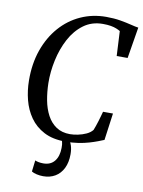

<svg xmlns="http://www.w3.org/2000/svg" viewBox="-104 -822 837 1123"><g transform="rotate(10 315.0 -261.0)"><path d="M324.5 8.5Q249.5 8.5 197.8 -18.5Q146 -45.5 114.2 -90.8Q82.5 -136 68.2 -192Q54 -248 53.5 -306.5Q52.5 -406.5 81.2 -488.2Q110 -570 161.8 -629Q213.5 -688 283.5 -719.8Q353.5 -751.5 434.5 -751.5Q481.5 -751.5 519 -745Q556.5 -738.5 584.2 -731.5Q612 -724.5 629.5 -722L599 -536.5H534L526.5 -683.5Q516.5 -689.5 503 -695Q489.5 -700.5 470 -704Q450.5 -707.5 422.5 -707.5Q356.5 -707.5 308 -671.5Q259.5 -635.5 228.2 -576.8Q197 -518 182 -448.5Q167 -379 168 -312Q169 -259 178.2 -210Q187.5 -161 208 -122.5Q228.5 -84 262 -61.5Q295.5 -39 344 -39Q364.5 -39 390.5 -44.2Q416.5 -49.5 439.8 -60.2Q463 -71 476 -87.5Q480.5 -99 485.5 -113Q490.5 -127 495 -142.2Q499.5 -157.5 504 -172.8Q508.5 -188 512 -201.5H571L549 -41Q534.5 -35 513.5 -27Q492.5 -19 464.8 -10.8Q437 -2.5 402 3Q367 8.5 324.5 8.5ZM321 -14 344 -12Q353.5 2.5 360.8 25Q368 47.5 368 76.5Q368 125 350.8 159.8Q333.5 194.5 303 212.5Q272.5 230.5 232 230.5Q212 230.5 192.8 226Q173.5 221.5 163 214.5L171 147.5Q177.5 151 191.2 153.8Q205 156.5 220 156.5Q263 156.5 286.2 127.8Q309.5 99 310 49Q310.5 27.5 306.5 13Q302.5 -1.5 298.5 -12Z"/></g></svg>

Font: Merriweather 60pt
Style: Italic
Weight: 400
Italic angle: -7.8°
Version: Version 2.101